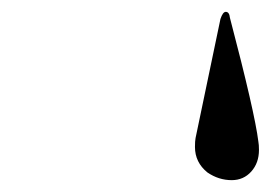

<svg xmlns="http://www.w3.org/2000/svg" viewBox="-20 10 457 324"><path d="M416 249Q417 254 417 263Q417 285 404 299.5Q391 314 371 314Q349 314 330 301Q309 284 309 258Q309 248 310 243L352 42Q356 30 361 30Q367 30 368 40Q410 200 416 249Z"/></svg>

Font: GFS Didot Classic
Style: Regular
Weight: 400
Designer: George D. Matthiopoulos
Foundry: George D. Matthiopoulos
Version: Version 1.000